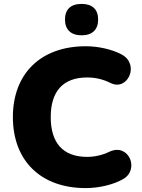

<svg xmlns="http://www.w3.org/2000/svg" viewBox="-20 -953 728 984"><path d="M398 -772C453 -772 483 -801 483 -853C483 -905 453 -933 398 -933C343 -933 313 -905 313 -853C313 -802 343 -772 398 -772ZM420 11C487 11 562 -7 609 -34C698 -82 641 -221 542 -176C504 -157 462 -149 427 -149C302 -149 240 -221 240 -353C240 -484 302 -556 427 -556C469 -556 508 -547 548 -527C635 -485 698 -624 603 -674C553 -701 481 -716 420 -716C186 -716 46 -573 46 -353C46 -132 186 11 420 11Z"/></svg>

Font: Nunito Black
Style: Regular
Weight: 900
Designer: Vernon Adams
Foundry: Vernon Adams
Version: Version 3.602